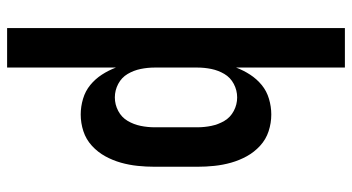

<svg xmlns="http://www.w3.org/2000/svg" viewBox="-245 -530 990 540"><g transform="rotate(90 250.0 -260.0)"><path d="M59 215V-735H170V-429Q178 -450 190 -468.5Q202 -487 219 -501Q236 -515 258 -521.5Q280 -528 302 -528Q326 -528 349 -520.5Q372 -513 390 -496.5Q408 -480 419.5 -459Q431 -438 437.5 -415Q444 -392 446.5 -368Q449 -344 449 -320V-200Q449 -176 446.5 -152Q444 -128 437.5 -105Q431 -82 419.5 -61Q408 -40 390 -23.5Q372 -7 349 0.5Q326 8 302 8Q280 8 258 1.5Q236 -5 219 -19Q202 -33 190 -51.5Q178 -70 170 -91V215ZM254 -88Q274 -88 292 -97.5Q310 -107 320 -124Q330 -141 334 -160.5Q338 -180 338 -200V-320Q338 -340 334 -359.5Q330 -379 320 -396Q310 -413 292 -422.5Q274 -432 254 -432Q234 -432 216 -422.5Q198 -413 188 -396Q178 -379 174 -359.5Q170 -340 170 -320V-200Q170 -180 174 -160.5Q178 -141 188 -124Q198 -107 216 -97.5Q234 -88 254 -88Z"/></g></svg>

Font: Iosevka
Style: Bold
Weight: 700
Monospace: yes
Designer: Belleve Invis
Foundry: Belleve Invis
Version: Version 32.5.0; ttfautohint (v1.8.4)